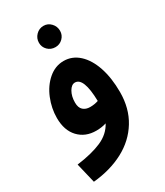

<svg xmlns="http://www.w3.org/2000/svg" viewBox="-208 -696 866 1010"><g transform="rotate(-30 225.0 -191.5)"><path d="M407 -110Q407 -12 362 61.5Q317 135 237 177.5Q157 220 52 230L23 109Q115 97 173.5 71.5Q232 46 259 -5Q231 4 198 4Q132 4 91.5 -39Q51 -82 51 -157Q51 -216 74 -272.5Q97 -329 138.5 -364.5Q180 -400 231 -400Q283 -400 323 -363.5Q363 -327 385 -261.5Q407 -196 407 -110ZM232 -120Q259 -120 282 -128Q279 -272 226 -272Q205 -272 189.5 -245Q174 -218 174 -180Q174 -149 190 -134.5Q206 -120 232 -120ZM167 -547Q167 -574 186 -593.5Q205 -613 232 -613Q258 -613 276.5 -593.5Q295 -574 295 -547Q295 -521 276.5 -502.5Q258 -484 232 -484Q204 -484 185.5 -502.5Q167 -521 167 -547Z"/></g></svg>

Font: Noto Sans Arabic Cond
Style: Bold
Weight: 700
Width: 3
Designer: Nadine Chahine
Foundry: Monotype Imaging Inc.
Version: Version 1.001